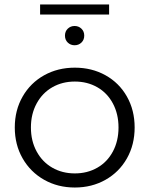

<svg xmlns="http://www.w3.org/2000/svg" viewBox="-20 -832 667 857"><path d="M314 5Q238 5 177 -29.5Q116 -64 81 -125Q46 -186 46 -263Q46 -340 81 -401Q116 -462 177 -496Q238 -530 314 -530Q390 -530 451 -496Q512 -462 546.5 -401Q581 -340 581 -263Q581 -186 546.5 -125Q512 -64 451 -29.5Q390 5 314 5ZM314 -58Q370 -58 414.5 -83.5Q459 -109 484 -156Q509 -203 509 -263Q509 -323 484 -370Q459 -417 414.5 -442.5Q370 -468 314 -468Q258 -468 213.5 -442.5Q169 -417 143.5 -370Q118 -323 118 -263Q118 -203 143.5 -156Q169 -109 213.5 -83.5Q258 -58 314 -58ZM313 -630Q295 -630 282.5 -642Q270 -654 270 -673Q270 -692 282.5 -704Q295 -716 313 -716Q331 -716 343.5 -704Q356 -692 356 -673Q356 -654 343.5 -642Q331 -630 313 -630ZM159 -812H467V-767H159Z"/></svg>

Font: APTA Sans Regular
Style: Regular
Weight: 400
Version: Version 7.200